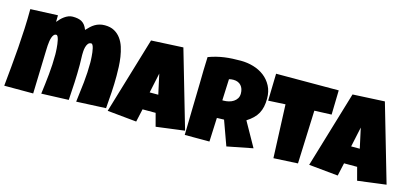

<svg xmlns="http://www.w3.org/2000/svg" viewBox="-61 -1149 3374 1577"><g transform="rotate(15 1626.0 -360.5)"><path d="M878.4 -331.1Q878.4 -261.2 874 -191.9Q869.6 -122.6 863.8 -52.7L612.8 -41Q624 -126 633.1 -211.2Q642.1 -296.4 642.1 -381.8Q642.1 -387.2 641.6 -400.6Q641.1 -414.1 639.9 -431.2Q638.7 -448.2 636.5 -466.6Q634.3 -484.9 630.6 -500.2Q627 -515.6 621.6 -525.4Q616.2 -535.2 608.9 -535.2Q591.8 -535.2 582 -522.2Q572.3 -509.3 567.6 -491.2Q563 -473.1 562 -454.3Q561 -435.5 561 -423.8Q561 -403.3 562 -382.8Q563 -362.3 563 -340.8Q563 -265.1 559.3 -189.9Q555.7 -114.7 550.3 -39.1L318.8 -30.3Q330.1 -115.2 338.6 -200Q347.2 -284.7 347.2 -370.1Q347.2 -375.5 346.7 -389.6Q346.2 -403.8 345 -421.4Q343.8 -439 341.3 -458Q338.9 -477.1 335.2 -492.9Q331.5 -508.8 326.2 -519Q320.8 -529.3 313 -529.3Q300.8 -529.3 292.5 -519.8Q284.2 -510.3 279.1 -495.1Q273.9 -480 271.2 -461.7Q268.6 -443.4 267.3 -425.8Q266.1 -408.2 265.9 -393.3Q265.6 -378.4 265.1 -371.1L254.4 -14.6H8.3Q16.1 -97.2 24.2 -180.2Q32.2 -263.2 38.3 -345.9Q44.4 -428.7 48.3 -511.7Q52.2 -594.7 52.2 -677.7L284.7 -687.5L283.7 -630.9Q294.4 -644.5 308.1 -658.4Q321.8 -672.4 337.2 -683.3Q352.5 -694.3 369.9 -701.2Q387.2 -708 405.8 -708Q429.7 -708 448.7 -704.3Q467.8 -700.7 483.2 -691.9Q498.5 -683.1 510.3 -667.7Q522 -652.3 530.8 -628.9Q546.4 -646 562.3 -660.6Q578.1 -675.3 595.7 -685.8Q613.3 -696.3 633.8 -702.1Q654.3 -708 679.2 -708Q726.6 -708 759.8 -689.7Q793 -671.4 815.2 -641.1Q837.4 -610.8 849.9 -571.8Q862.3 -532.7 868.7 -490.7Q875 -448.7 876.7 -407.2Q878.4 -365.7 878.4 -331.1Z M1538.6 -42 1296.4 -10.7 1267.1 -121.1H1155.8L1131.3 -10.7L882.3 -35.2L1076.7 -685.5L1348.1 -699.2ZM1249.5 -270.5 1212.4 -440.4 1176.3 -270.5Z M2121.1 -470.7Q2121.1 -432.6 2114.5 -401.6Q2107.9 -370.6 2093.8 -344.7Q2079.6 -318.8 2057.1 -296.9Q2034.7 -274.9 2002.9 -254.9L2119.1 -47.9L1899.4 -4.9L1824.2 -212.9L1763.7 -210.9L1754.9 -7.8H1544.9Q1547.4 -119.1 1549.6 -229.5Q1551.8 -339.8 1554.7 -451.2Q1555.7 -507.3 1556.6 -562.5Q1557.6 -617.7 1560.5 -673.8Q1594.7 -686.5 1627.9 -694.8Q1661.1 -703.1 1694.6 -707.8Q1728 -712.4 1762.5 -714.1Q1796.9 -715.8 1833 -715.8Q1888.7 -715.8 1940.7 -700.4Q1992.7 -685.1 2032.7 -654.3Q2072.8 -623.5 2096.9 -577.6Q2121.1 -531.7 2121.1 -470.7ZM1902.3 -455.1Q1902.3 -475.6 1896.7 -492.7Q1891.1 -509.8 1880.1 -522.2Q1869.1 -534.7 1852.8 -541.7Q1836.4 -548.8 1814.5 -548.8Q1804.7 -548.8 1795.4 -547.6Q1786.1 -546.4 1777.3 -543.9L1769.5 -362.3H1781.2Q1802.2 -362.3 1824 -367.7Q1845.7 -373 1863 -384.3Q1880.4 -395.5 1891.4 -413.1Q1902.3 -430.7 1902.3 -455.1Z M2671.9 -688.5 2667 -481.4 2521.5 -475.6 2503.9 -22.5 2297.9 -11.7 2279.3 -464.8 2133.8 -457 2139.6 -687.5Z M3252 -42 3009.8 -10.7 2980.5 -121.1H2869.1L2844.7 -10.7L2595.7 -35.2L2790 -685.5L3061.5 -699.2ZM2962.9 -270.5 2925.8 -440.4 2889.6 -270.5Z"/></g></svg>

Font: Luckiest Guy
Style: Regular
Weight: 400
Designer: Astigmatic (AOETI)
Foundry: Astigmatic (AOETI)
Version: Version 1.000